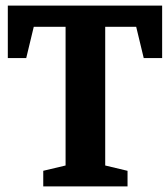

<svg xmlns="http://www.w3.org/2000/svg" viewBox="-20 -668 603 688"><path d="M135 -56 215 -75V-572H101L74 -460H8V-648H561V-460H495L468 -572H357V-75L437 -55.9V0H135Z"/></svg>

Font: Faustina VF Beta
Style: Regular
Weight: 400
Designer: Alfonso Garcia
Foundry: Omnibus-Type
Version: Version 1.006